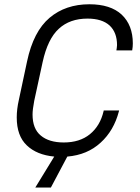

<svg xmlns="http://www.w3.org/2000/svg" viewBox="-20 -719 649 890"><path d="M519.5 -485.4Q521.5 -495.1 522.5 -509.8Q522.5 -568.4 488.3 -600.6Q453.1 -632.8 385.7 -632.8Q303.7 -632.8 252.9 -585.9Q201.2 -539.1 177.7 -431.6L138.7 -252Q130.9 -210.9 130.9 -188.5Q130.9 -122.1 168.9 -90.8Q207 -58.6 275.4 -58.6Q349.6 -58.6 396.5 -96.7Q444.3 -135.7 460 -203.1L460.9 -207H532.2L531.2 -203.1Q507.8 -113.3 446.3 -57.6Q384.8 -1 292 6.8L215.8 150.4H143.6L231.4 6.8Q150.4 -1 104.5 -44.9Q57.6 -88.9 57.6 -174.8Q57.6 -212.9 67.4 -255.9L105.5 -434.6Q134.8 -573.2 210 -636.7Q284.2 -699.2 394.5 -699.2Q492.2 -699.2 543.9 -651.4Q595.7 -602.5 595.7 -517.6Q595.7 -502 592.8 -485.4Z"/></svg>

Font: Dinish
Style: Italic
Weight: 400
Italic angle: -12°
Designer: Bert Driehuis
Foundry: Playbeing
Version: Version 3.002; git-62d0f29-release